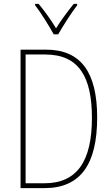

<svg xmlns="http://www.w3.org/2000/svg" viewBox="-20 -970 578 990"><path d="M257 -793H280C306 -838 346 -901 378 -943V-950H360C325 -906 295 -866 269 -824C244 -866 208 -916 179 -950H161V-943C188 -909 231 -840 257 -793ZM481 -364C481 -595 399 -714 217 -714H86V0H209C396 0 481 -124 481 -364ZM454 -362C454 -140 378 -25 209 -25H112V-689H213C388 -689 454 -572 454 -362Z"/></svg>

Font: Noto Sans Gurmukhi Condensed Thin
Style: Regular
Weight: 100
Width: 3
Designer: Jelle Bosma - Monotype Design Team
Foundry: Monotype Imaging Inc.
Version: Version 2.004